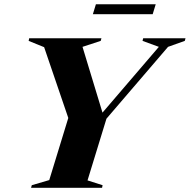

<svg xmlns="http://www.w3.org/2000/svg" viewBox="-20 -898 907 918"><path d="M739.5 -674 661.5 -702.5 664.5 -715H867L863.5 -702.5L783.5 -674L489 -330.5L398.5 -35.5L470.5 -12.5L468 0H128.5L132 -12.5L215.5 -37L306.5 -334L191 -672.5L117 -702.5L119.5 -715H465L461.5 -702.5L374.5 -674L470 -359.5ZM424 -830 438.5 -877.5H724.5L710 -830Z"/></svg>

Font: Newsreader 72pt
Style: Bold Italic
Weight: 700
Italic angle: -17°
Designer: Hugues Gentile
Foundry: Production Type
Version: Version 1.003; ttfautohint (v1.8.3)